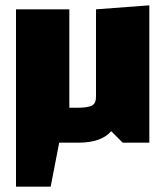

<svg xmlns="http://www.w3.org/2000/svg" viewBox="-20 -535 630 720"><path d="M240 -500V-131H271Q307 -131 323.5 -138.5Q340 -146 340 -173V-500L540 -515V0H440L397 -43Q360 0 274 0H202L170 165H40V-500Z"/></svg>

Font: Changa One
Style: Regular
Weight: 400
Designer: Eduardo Rodriguez Tunni
Foundry: Eduardo Rodriguez Tunni
Version: Version 1.003